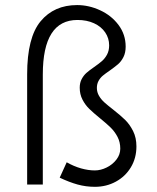

<svg xmlns="http://www.w3.org/2000/svg" viewBox="-20 -720 614 749"><path d="M212.9 -26.9 240.2 -86.9Q267.6 -71.3 295.9 -63.2Q324.2 -55.2 350.1 -55.2Q373 -55.2 396.2 -66.7Q419.4 -78.1 434.3 -97.7Q449.2 -117.2 449.2 -140.1Q449.2 -165.5 438.5 -186Q427.7 -206.5 412.1 -221.9Q396.5 -237.3 370.6 -258.3Q344.2 -279.8 328.4 -295.2Q312.5 -310.5 301.8 -331.3Q291 -352.1 291 -377.9Q291 -397 298.6 -411.4Q306.2 -425.8 317.1 -435.5Q328.1 -445.3 347.2 -458.5Q366.2 -471.7 377.9 -481.9Q389.6 -492.2 397.7 -507.3Q405.8 -522.5 405.8 -543Q405.8 -570.8 390.4 -593.5Q375 -616.2 346.9 -629.2Q318.8 -642.1 282.2 -642.1Q147 -642.1 147 -429.2V0H85.9V-430.2Q85.9 -573.7 138.4 -637Q190.9 -700.2 280.8 -700.2Q326.7 -700.2 370.6 -679.9Q414.6 -659.7 442.4 -622.6Q470.2 -585.4 470.2 -538.1Q470.2 -514.6 461.7 -497.6Q453.1 -480.5 440.7 -469.7Q428.2 -459 408.2 -444.8Q391.1 -433.1 381.1 -424.8Q371.1 -416.5 364.5 -404.5Q357.9 -392.6 357.9 -377Q357.9 -360.4 366.2 -346.2Q374.5 -332 387.2 -320.6Q399.9 -309.1 421.4 -292.5Q450.7 -269.5 468.5 -252Q486.3 -234.4 499.3 -208.5Q512.2 -182.6 512.2 -148.9Q512.2 -103.5 490.7 -67.6Q469.2 -31.7 432.1 -11.5Q395 8.8 350.1 8.8Q315.4 8.8 282.7 -0.2Q250 -9.3 212.9 -26.9Z"/></svg>

Font: Acari Sans Light
Style: Regular
Weight: 300
Designer: Alfredo Marco Pradil and Stefan Peev
Foundry: Hanken Design Co.
Version: Version 1.045;January 11, 2019;FontCreator 11.5.0.2425 64-bi